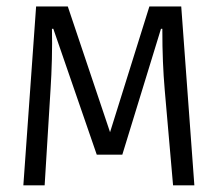

<svg xmlns="http://www.w3.org/2000/svg" viewBox="-20 -558 655 578"><path d="M525.6 -538.5 565.1 0H501L475.9 -287.2Q472.3 -328.7 470.5 -372.8Q468.7 -416.9 468.7 -471.3H464.6L348.2 -92.3H271.3L140.5 -471.3H136.4Q137.4 -429.7 136.2 -380Q134.9 -330.3 132.3 -291.3L114.4 0H50.3L88.7 -538.5H184.1L311.3 -160L429.7 -538.5Z"/></svg>

Font: Fira Code Light
Style: Regular
Weight: 300
Monospace: yes
Designer: Carrois Corporate, Edenspiekermann AG, Nikita Prokopov
Foundry: Carrois Corporate, Edenspiekermann AG, Nikita Prokopov
Version: Version 6.000; ttfautohint (v1.8.2) -l 8 -r 50 -G 200 -x 14 